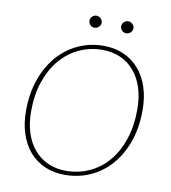

<svg xmlns="http://www.w3.org/2000/svg" viewBox="-93 -944 918 1030"><g transform="rotate(10 366.0 -429.0)"><path d="M680.5 -407.5Q680.5 -313 653.8 -236.5Q627 -160 579.8 -105.8Q532.5 -51.5 468 -22.2Q403.5 7 328 7Q268 7 219.2 -14.5Q170.5 -36 136.2 -75.5Q102 -115 83.5 -171Q65 -227 65 -295.5Q65 -390 92 -466.5Q119 -543 166.2 -597.5Q213.5 -652 277.8 -681.5Q342 -711 416.5 -711Q477 -711 525.8 -689.2Q574.5 -667.5 609 -627.8Q643.5 -588 662 -532Q680.5 -476 680.5 -407.5ZM652 -407Q652 -472 635 -524Q618 -576 587 -612.5Q556 -649 512 -668.8Q468 -688.5 413.5 -688.5Q346 -688.5 287.2 -661.2Q228.5 -634 185.2 -583.2Q142 -532.5 117.2 -460Q92.5 -387.5 92.5 -297Q92.5 -232 109.5 -180Q126.5 -128 157.8 -91.5Q189 -55 232.8 -35.2Q276.5 -15.5 330.5 -15.5Q399.5 -15.5 458.5 -42.5Q517.5 -69.5 560.5 -120.2Q603.5 -171 627.8 -243.5Q652 -316 652 -407ZM383 -830.5Q383 -817.5 372.8 -807.8Q362.5 -798 349.5 -798Q336 -798 326.2 -807.8Q316.5 -817.5 316.5 -830.5Q316.5 -844 326.2 -853.8Q336 -863.5 349.5 -863.5Q362.5 -863.5 372.8 -853.8Q383 -844 383 -830.5ZM556 -830.5Q556 -817.5 545.8 -807.8Q535.5 -798 522.5 -798Q509 -798 499 -807.8Q489 -817.5 489 -830.5Q489 -844 499 -853.8Q509 -863.5 522.5 -863.5Q535.5 -863.5 545.8 -853.8Q556 -844 556 -830.5Z"/></g></svg>

Font: Lato ExtraLight
Style: Italic
Weight: 275
Italic angle: -7°
Designer: Lukasz Dziedzic with Adam Twardoch and Botio Nikoltchev
Foundry: tyPoland Lukasz Dziedzic
Version: Version 2.015; 2015-08-06; http://www.latofonts.com/